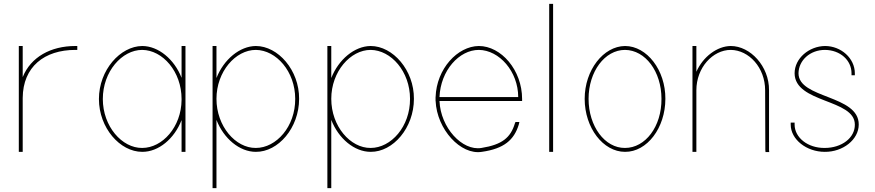

<svg xmlns="http://www.w3.org/2000/svg" viewBox="-20 -789 4488 985"><path d="M96.5 -393.6C138.1 -496.5 240.5 -553 366.5 -553H376.5V-533H366.5C207.9 -533 97.5 -446.6 96.5 -286.4V-282V-272V-20V-10H76.5V-20V-272V-282C76.5 -283.4 76.5 -284.7 76.5 -286.1V-543V-553H96.5V-543Z M487.5 -281C487.5 -430 597.5 -552 709.5 -553C792.5 -553 874.3 -485.1 911.5 -389.8V-543V-553H931.5V-543V-285C931.5 -283.7 931.5 -282.3 931.5 -281V-20V-10H911.5V-20V-172.9C874.5 -77.3 793.4 -9.3 709.5 -10C595.5 -10 487.5 -133 487.5 -281ZM507.5 -281C507.5 -141 605.5 -29 709.5 -30C813.3 -30 910.5 -137.8 911.5 -276.7V-281C911.5 -422 814.5 -532 709.5 -533C605.5 -533 507.5 -422 507.5 -281Z M1090.5 -388.7C1128 -484.4 1210.2 -552.3 1292.5 -553C1406.5 -553 1515.5 -429 1514.5 -282C1514.5 -133 1407.5 -9 1292.5 -10C1209.2 -10 1127.6 -77.9 1090.5 -173.9V166V176H1070.5V166V-282V-543V-553H1090.5V-543ZM1090.5 -282C1090.5 -141 1188.5 -29 1292.5 -30C1397.5 -30 1495.5 -140 1494.5 -282C1494.5 -422 1397.5 -532 1292.5 -533C1188.5 -533 1090.5 -422 1090.5 -282Z M1679.5 -388.7C1717 -484.4 1799.2 -552.3 1881.5 -553C1995.5 -553 2104.5 -429 2103.5 -282C2103.5 -133 1996.5 -9 1881.5 -10C1798.2 -10 1716.6 -77.9 1679.5 -173.9V166V176H1659.5V166V-282V-543V-553H1679.5V-543ZM1679.5 -282C1679.5 -141 1777.5 -29 1881.5 -30C1986.5 -30 2084.5 -140 2083.5 -282C2083.5 -422 1986.5 -532 1881.5 -533C1777.5 -533 1679.5 -422 1679.5 -282Z M2234.7 -291H2638.5C2638.5 -422 2541.5 -532 2436.5 -533C2335.3 -533 2240.1 -427.2 2234.7 -291ZM2214.8 -271H2214.5V-281V-291H2214.7C2219.4 -436.3 2327.4 -552 2436.5 -553C2550.5 -553 2658.5 -430 2658.5 -281V-271H2648.5H2234.7C2240 -134.1 2351.3 -13.4 2450.1 -30C2556.5 -47 2599.5 -83 2621.5 -156L2624.5 -163H2644.5L2641.5 -150C2617.5 -71 2565.5 -26 2451.8 -10C2343.8 7.6 2221.2 -124.9 2214.8 -271Z M2797.5 -759V-769H2817.5V-759V-20V-10H2797.5V-20Z M2979.5 -282C2979.5 -430 3076 -552 3186.5 -553C3298.7 -553 3394.5 -429 3393.5 -282C3393.5 -133 3299.5 -9 3186.5 -10C3074.3 -10 2979.5 -133 2979.5 -282ZM2999.5 -282C2999.5 -141 3082.8 -29 3186.5 -30C3291 -30 3374.5 -140 3373.5 -282C3373.5 -422 3291 -532 3186.5 -533C3082.8 -533 2999.5 -422 2999.5 -282Z M3552.5 -420.9C3586.6 -498.1 3659.1 -552.3 3729 -553C3829.3 -553 3926.3 -449 3925.3 -326V-20L3926.3 -9H3907.3L3906.3 -19L3905.3 -326C3905.3 -442 3822.3 -532 3729 -533C3636.5 -533 3552.5 -442 3552.5 -326V-316V-20V-10H3532.5V-20V-316V-326V-543V-553H3552.5V-543Z M4365.5 -413V-403H4348.5V-413C4348.5 -480 4290.7 -532 4212.5 -533C4135.2 -533 4077.3 -479 4076.5 -413C4076.5 -282 4386.5 -303 4385.5 -150C4385.5 -73 4304.6 -9 4211 -10C4118.3 -10 4036.5 -73 4036.5 -150V-160H4056.5V-150C4056.5 -83 4124.3 -29 4211 -30C4298.5 -30 4366.5 -82 4365.5 -150C4365.5 -282 4057.5 -259 4056.5 -413C4056.5 -490 4130.9 -552 4212.5 -553C4295 -553 4365.5 -490 4365.5 -413Z"/></svg>

Font: Nordica Plus
Style: NordicaClassicUltraLightCond
Weight: 300
Version: Version 1.01